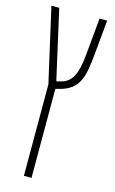

<svg xmlns="http://www.w3.org/2000/svg" viewBox="-126 -636 555 925"><g transform="rotate(15 151.5 -173.0)"><path d="M94 240H132V-204L148 -208C251 -233 261 -303 272 -416L288 -586H250L232 -394C224 -311 204 -259 150 -246L127 -240L49 -586H10L94 -216Z"/></g></svg>

Font: Noto Sans Hebrew ExtraCondensed ExtraLight
Style: Regular
Weight: 200
Width: 2
Designer: Monotype Design Team
Foundry: Monotype Imaging Inc.
Version: Version 2.004